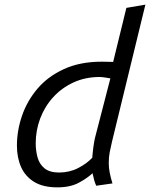

<svg xmlns="http://www.w3.org/2000/svg" viewBox="-20 -796 647 828"><path d="M227 12Q166 12 127.5 -11.5Q89 -35 71 -75.5Q53 -116 53 -168Q53 -233 75 -297Q97 -361 141.5 -413.5Q186 -466 255.5 -498Q325 -530 419 -530Q431 -530 444.5 -529.5Q458 -529 468 -529L525 -762L607 -776L463 -185Q457 -160 453 -139Q449 -118 449 -93Q449 -73 453 -52Q457 -31 465 -5L395 5Q390 -6 386.5 -18Q383 -30 379 -49Q357 -28 320 -8Q283 12 227 12ZM235 -52Q280 -52 317.5 -71.5Q355 -91 378 -116Q379 -133 382 -156.5Q385 -180 389 -199L456 -458Q452 -459 435 -461.5Q418 -464 410 -464Q348 -464 297 -440.5Q246 -417 209.5 -377Q173 -337 153.5 -285.5Q134 -234 134 -178Q134 -146 142 -117Q150 -88 172 -70Q194 -52 235 -52Z"/></svg>

Font: Ubuntu Sans Mono
Style: Italic
Weight: 400
Italic angle: -13.5°
Monospace: yes
Designer: Dalton Maag Ltd
Foundry: Dalton Maag Ltd
Version: Version 1.006